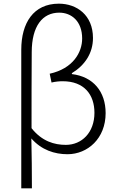

<svg xmlns="http://www.w3.org/2000/svg" viewBox="-20 -828 648 1047"><path d="M96 199H154C154 105 153 20 151 -73C206 -10 278 13 348 13C458 13 556 -73 556 -211C556 -328 489 -410 372 -424V-429C444 -473 487 -539 487 -621C487 -746 398 -808 301 -808C162 -808 96 -702 96 -557ZM339 -38C277 -38 209 -57 152 -129C152 -268 152 -405 153 -543C153 -686 212 -759 303 -759C370 -759 428 -712 428 -618C428 -542 378 -454 251 -426L261 -378C282 -383 303 -385 322 -385C439 -385 495 -312 495 -213C495 -105 426 -38 339 -38Z"/></svg>

Font: Noto Sans T Chinese Light
Style: Regular
Weight: 300
Designer: Ryoko NISHIZUKA (kana & ideographs); Paul D. Hunt (Latin, Greek & Cyrillic); Wenlong ZHANG (bopomofo); Sandoll Communica
Foundry: Adobe Systems Incorporated
Version: Version 1.000;PS 1;hotconv 1.0.78;makeotf.lib2.5.61930